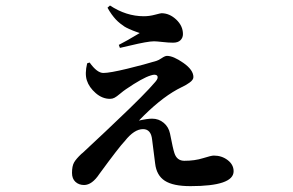

<svg xmlns="http://www.w3.org/2000/svg" viewBox="-20 -625 1040 681"><path d="M289.1 -400.4 297.9 -403.3Q324.2 -366.2 346.7 -366.2Q369.1 -366.2 431.6 -381.3Q494.1 -396.5 535.2 -409.2Q542 -411.1 553.7 -418.9Q565.4 -426.8 572.3 -426.8Q594.7 -426.8 630.4 -401.9Q666 -377 666 -351.6Q666 -346.7 662.6 -341.8Q659.2 -336.9 652.3 -332Q645.5 -327.1 639.6 -323.7Q633.8 -320.3 623.5 -315.4Q613.3 -310.5 608.4 -307.6Q544.9 -272.5 472.7 -197.3Q502 -204.1 519.5 -204.1Q543 -204.1 560.5 -189.5Q578.1 -174.8 583 -151.4Q593.8 -95.7 598.6 -82Q607.4 -54.7 633.8 -54.7Q670.9 -54.7 700.2 -64Q729.5 -73.2 738.3 -73.2Q766.6 -73.2 787.6 -57.1Q808.6 -41 808.6 -17.6Q808.6 35.2 655.3 35.2Q593.8 35.2 564.5 16.1Q535.2 -2.9 530.3 -44.9Q529.3 -52.7 525.4 -83.5Q521.5 -114.3 519.5 -129.9Q515.6 -167 487.3 -167Q456.1 -167 422.9 -125Q402.3 -103.5 333 -8.8Q306.6 31.2 278.3 31.2Q259.8 31.2 247.6 20Q235.4 8.8 235.4 -11.7Q235.4 -36.1 242.7 -48.8Q250 -61.5 268.6 -79.1Q271.5 -82 273.4 -83Q376 -178.7 391.6 -194.3Q494.1 -291 531.2 -335Q543 -348.6 537.6 -356Q532.2 -363.3 514.6 -357.4Q485.4 -348.6 426.8 -308.6Q418 -302.7 405.8 -292.5Q393.6 -282.2 386.2 -278.3Q378.9 -274.4 370.1 -274.4Q342.8 -274.4 319.3 -294.9Q295.9 -315.4 288.1 -339.8Q280.3 -363.3 289.1 -400.4ZM475.6 -507.8Q474.6 -507.8 464.4 -511.7Q454.1 -515.6 451.2 -516.6Q448.2 -517.6 437.5 -522.5Q426.8 -527.3 421.4 -530.8Q416 -534.2 406.7 -541.5Q397.5 -548.8 390.6 -556.2Q383.8 -563.5 376 -574.2Q368.2 -585 361.3 -597.7L370.1 -605.5Q427.7 -567.4 490.2 -567.4Q509.8 -567.4 529.8 -572.8Q549.8 -578.1 552.7 -578.1Q581.1 -578.1 605 -555.7Q628.9 -533.2 628.9 -503.9Q628.9 -491.2 620.1 -482.4Q611.3 -473.6 593.8 -473.6Q578.1 -473.6 556.2 -476.1Q534.2 -478.5 526.4 -478.5Q514.6 -478.5 493.2 -474.6Q471.7 -470.7 443.4 -463.9Q415 -457 405.3 -455.1L401.4 -465.8Q426.8 -478.5 475.6 -507.8Z"/></svg>

Font: GenRyuMin TW TTF Bold
Style: Regular
Weight: 700
Version: Version 1.300